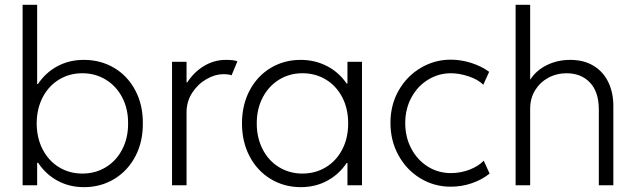

<svg xmlns="http://www.w3.org/2000/svg" viewBox="-20 -772 2646 800"><path d="M74.2 -752H134.8V-421.9H138.2Q170.4 -470.2 220.2 -496.6Q270 -522.9 330.1 -522.5Q398.9 -522.5 455.1 -489.5Q511.2 -456.5 543.5 -396Q575.7 -335.4 575.2 -257.8Q575.7 -180.7 543.7 -120.1Q511.7 -59.6 455.6 -25.9Q399.4 7.8 330.1 7.8Q269 7.8 219.7 -19Q170.4 -45.9 138.7 -93.8H134.8V0H74.2ZM513.7 -257.8Q514.2 -318.4 489.3 -366Q464.4 -413.6 420.7 -440.2Q377 -466.8 323.2 -466.8Q269.5 -466.8 226.3 -440.7Q183.1 -414.6 158.2 -367.2Q133.3 -319.8 132.8 -257.8Q133.3 -195.8 158.4 -148.2Q183.6 -100.6 226.8 -74.7Q270 -48.8 323.2 -48.8Q377.9 -48.8 421.6 -75.7Q465.3 -102.5 489.7 -150.4Q514.2 -198.2 513.7 -257.8Z M696.8 -514.6H757.3V-428.7H760.3Q787.6 -471.2 829.6 -496.8Q871.6 -522.5 921.4 -522.5Q954.6 -522.5 969.2 -516.6L944.8 -458Q935.1 -462.9 909.7 -462.9Q876.5 -462.9 840.8 -442.6Q805.2 -422.4 781.2 -386Q757.3 -349.6 757.3 -303.7V0H696.8Z M1427.7 -92.8H1424.3Q1392.6 -45.4 1343.3 -18.8Q1293.9 7.8 1233.4 7.8Q1164.6 7.8 1108.4 -25.9Q1052.2 -59.6 1020.3 -120.1Q988.3 -180.7 988.3 -257.8Q988.3 -335.4 1020.5 -395.8Q1052.7 -456.1 1108.4 -489.3Q1164.1 -522.5 1232.4 -522.5Q1292.5 -522.5 1342.5 -496.6Q1392.6 -470.7 1424.3 -423.8H1427.7V-514.6H1488.3V0H1427.7ZM1430.7 -257.8Q1430.7 -319.8 1405.8 -367.2Q1380.9 -414.6 1337.6 -440.7Q1294.4 -466.8 1240.2 -466.8Q1186.5 -466.8 1143.1 -440.2Q1099.6 -413.6 1074.7 -366Q1049.8 -318.4 1049.8 -257.8Q1049.8 -198.2 1074.2 -150.4Q1098.6 -102.5 1142.3 -75.7Q1186 -48.8 1240.2 -48.8Q1293.5 -48.8 1336.9 -74.7Q1380.4 -100.6 1405.5 -148.2Q1430.7 -195.8 1430.7 -257.8Z M1606.9 -259.8Q1606.9 -335.4 1641.4 -395.5Q1675.8 -455.6 1733.6 -489.5Q1791.5 -523.4 1857.9 -523.4Q1900.9 -523.4 1943.6 -509.8Q1986.3 -496.1 2018.1 -472.7L1993.7 -418.9Q1971.7 -440.9 1932.6 -453.9Q1893.6 -466.8 1858.9 -466.8Q1808.1 -466.8 1764.4 -440.4Q1720.7 -414.1 1694.6 -366.5Q1668.5 -318.8 1668.5 -258.8Q1668.5 -200.7 1693.6 -153.1Q1718.8 -105.5 1762.2 -78.1Q1805.7 -50.8 1858.9 -50.8Q1899.9 -50.8 1936.8 -65.2Q1973.6 -79.6 1995.6 -102.5L2020 -48.8Q1988.8 -23.4 1946.5 -8.8Q1904.3 5.9 1857.9 5.9Q1789.1 5.9 1731.4 -29.1Q1673.8 -64 1640.4 -124.8Q1606.9 -185.5 1606.9 -259.8Z M2128.4 -752H2189V-441.4H2190.4Q2214.4 -479 2258.5 -500.7Q2302.7 -522.5 2356 -522.5Q2413.6 -522.5 2454.1 -497.3Q2494.6 -472.2 2515.1 -428.7Q2535.6 -385.3 2535.6 -331.1V0H2475.1V-317.4Q2474.6 -389.6 2438.2 -428Q2401.9 -466.3 2341.3 -466.8Q2299.3 -466.8 2264.6 -448Q2230 -429.2 2209.5 -395.8Q2189 -362.3 2189 -319.3V0H2128.4Z"/></svg>

Font: Reddit Sans Chocolate Light
Style: Regular
Weight: 300
Designer: Stephen Hutchings
Foundry: Reddit
Version: Version 1.013